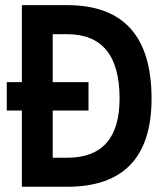

<svg xmlns="http://www.w3.org/2000/svg" viewBox="-20 -713 626 733"><path d="M5.9 -291V-399.4H63.5V-693.4H236.3Q558.6 -693.4 558.6 -336.9Q558.6 0 236.3 0H63.5V-291ZM181.2 -110.8H236.3Q436.5 -110.8 436.5 -336.9Q436.5 -582.5 236.3 -582.5H181.2V-399.4H317.9V-291H181.2Z"/></svg>

Font: CaskaydiaCove NFP SemiBold
Style: Regular
Weight: 600
Designer: Aaron Bell
Foundry: Saja Typeworks
Version: Version 2111.001; VTT 6.35;Nerd Fonts 3.1.1